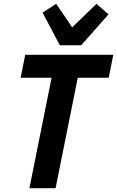

<svg xmlns="http://www.w3.org/2000/svg" viewBox="-20 -985 613 1005"><path d="M387 -578 271 0H134L250 -578H88L112 -698H573L549 -578ZM293 -748 203 -919 274 -965 358 -842 485 -965 548 -910 405 -748Z"/></svg>

Font: IBM Plex Sans Cond
Style: Bold Italic
Weight: 700
Width: 3
Italic angle: -11°
Designer: Mike Abbink, Paul van der Laan, Pieter van Rosmalen
Foundry: Bold Monday
Version: Version 1.3